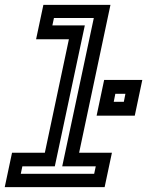

<svg xmlns="http://www.w3.org/2000/svg" viewBox="-54 -770 606 790"><path d="M-34.5 0 -4.5 -141.5H130.5L229.5 -608.5H94.5L124.5 -750H400.5L271.5 -141.5H406.5L376.5 0ZM31.5 -55H333.5L340 -85.5H202L332 -696H168L161.5 -665.5H295L171.5 -85.5H38ZM343.5 -294 374.5 -441H531.5L500.5 -294ZM414 -351H455.5L462 -384H420.5Z"/></svg>

Font: Tourney SemiBold
Style: Italic
Weight: 600
Italic angle: -12°
Version: Version 1.015